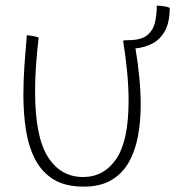

<svg xmlns="http://www.w3.org/2000/svg" viewBox="-20 -658 674 698"><path d="M427.5 -510.5Q430 -511 435.2 -511.5Q440.5 -512 446.5 -512Q494 -512 515.8 -530.5Q537.5 -549 543.8 -578Q550 -607 550 -637.5Q561.5 -637.5 576 -635.2Q590.5 -633 597 -629.5Q597 -577.5 580 -546.2Q563 -515 534.5 -500Q506 -485 472.5 -482Q481 -431.5 486.2 -379.2Q491.5 -327 491.5 -276.5Q491.5 -216.5 481.5 -162.8Q471.5 -109 448 -67.8Q424.5 -26.5 384.5 -3Q344.5 20.5 284.5 20.5Q217 20.5 174 -6.2Q131 -33 107.2 -79.8Q83.5 -126.5 74.2 -186.5Q65 -246.5 65 -313Q65 -367 69 -422.5Q73 -478 77.5 -530Q81.5 -530 87.8 -529Q94 -528 99 -527Q104.5 -526 110 -524.8Q115.5 -523.5 120.5 -522Q114 -466.5 110.8 -418Q107.5 -369.5 107.5 -327Q107.5 -161 154 -87.8Q200.5 -14.5 282 -14.5Q358 -14.5 402.8 -80.5Q447.5 -146.5 447.5 -292Q447.5 -385.5 427.5 -510.5Z"/></svg>

Font: Grandstander Thin
Style: Regular
Weight: 100
Designer: Tyler Finck
Foundry: Etcetera Type Co
Version: Version 1.200; ttfautohint (v1.8.3)